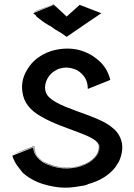

<svg xmlns="http://www.w3.org/2000/svg" viewBox="-20 -834 609 870"><path d="M213 -809 222 -812 241 -794 222 -811 132 -775C128 -774 138 -769 144 -763C145 -762 143 -763 141 -763C147 -760 147 -759 144 -760L147 -758L145 -759C168 -741 175 -735 197 -722L203 -718C205 -717 206 -717 207 -717C216 -710 237 -695 237 -697C245 -691 247 -691 255 -686L282 -667C399 -748 363 -722 439 -774C436 -776 376 -798 341 -812L282 -759L223 -814C128 -778 148 -787 130 -779C145 -783 186 -799 222 -813ZM534 -171C533 -199 519 -232 492 -253C423 -318 213 -345 188 -415C177 -443 189 -488 227 -512C238 -519 247 -523 249 -523C270 -529 289 -530 311 -523C331 -517 339 -510 348 -502C376 -476 377 -450 378 -431L480 -472C470 -510 452 -542 416 -569C391 -589 360 -603 327 -610C276 -620 217 -610 177 -588C139 -567 119 -546 100 -513C84 -485 77 -455 81 -421C87 -368 118 -333 168 -305C271 -245 424 -221 428 -173V-162C422 -96 305 -49 205 -89C189 -95 180 -101 178 -101C143 -126 138 -140 135 -172H134C57 -142 86 -154 35 -133C68 -145 134 -170 134 -170C135 -150 136 -129 178 -100C186 -95 204 -86 223 -81C269 -68 317 -72 356 -86C391 -98 426 -125 430 -162C431 -173 430 -181 423 -190C428 -184 429 -179 431 -174C438 -92 288 -34 176 -98C152 -114 131 -136 131 -166L37 -129V-128C36 -130 35 -131 36 -128C36 -128 37 -124 39 -119C45 -104 52 -91 62 -78C71 -67 79 -60 63 -75C72 -64 85 -52 77 -58L74 -61C76 -58 78 -57 84 -52L78 -56C105 -30 138 -12 172 -1C190 5 208 9 226 12C273 20 308 16 353 8C356 8 354 8 359 7C374 4 375 2 380 0C476 -26 509 -85 508 -85C516 -96 520 -103 522 -109C531 -130 535 -155 534 -171ZM422 -189C422 -190 421 -190 421 -191C423 -189 425 -186 422 -189ZM429 -165V-166ZM356 -86C394 -101 422 -126 428 -155C421 -122 389 -98 356 -86Z"/></svg>

Font: HIVNotRetro
Style: Regular
Weight: 400
Designer: Feorag
Foundry: Feorag
Version: Version 1.000;PS 001.000;hotconv 1.0.88;makeotf.lib2.5.64775